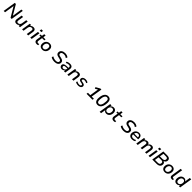

<svg xmlns="http://www.w3.org/2000/svg" viewBox="1587 -5273 10013 10013"><g transform="rotate(45 6593.0 -267.0)"><path d="M52 0 164 -705H246L580 -141H566L656 -705H755L643 0H560L226 -562H239L151 0Z M990 9Q935 9 897 -13.5Q859 -36 844.5 -81.5Q830 -127 840 -195L887 -492H992L946 -198Q939 -159 945.5 -132Q952 -105 973 -91Q994 -77 1028 -77Q1070 -77 1102.5 -96.5Q1135 -116 1156.5 -149Q1178 -182 1184 -225L1227 -492H1332L1254 0H1155L1171 -105H1175Q1148 -49 1100 -20Q1052 9 990 9Z M1409 0 1488 -492H1587L1571 -387H1567Q1595 -444 1644 -472.5Q1693 -501 1757 -501Q1814 -501 1851 -478.5Q1888 -456 1903 -410.5Q1918 -365 1907 -296L1861 0H1755L1802 -293Q1808 -333 1801.5 -360Q1795 -387 1774.5 -401Q1754 -415 1718 -415Q1674 -415 1640 -396Q1606 -377 1585 -344Q1564 -311 1557 -267L1514 0Z M2103 -605 2120 -712H2239L2222 -605ZM2013 0 2091 -492H2197L2118 0Z M2492 9Q2430 9 2390.5 -14Q2351 -37 2336 -78.5Q2321 -120 2329 -177L2367 -413H2270L2283 -492H2382L2405 -638H2507L2484 -492H2647L2635 -413H2471L2435 -185Q2426 -127 2447.5 -102Q2469 -77 2517 -77Q2536 -77 2553 -80.5Q2570 -84 2585 -90L2591 -11Q2572 -1 2545 4Q2518 9 2492 9Z M2897 9Q2824 9 2773 -20Q2722 -49 2697 -102Q2672 -155 2677 -225Q2680 -287 2701 -338Q2722 -389 2758.5 -425.5Q2795 -462 2843.5 -481.5Q2892 -501 2949 -501Q3022 -501 3073 -472Q3124 -443 3149 -390.5Q3174 -338 3170 -267Q3166 -205 3145 -154.5Q3124 -104 3087.5 -67Q3051 -30 3003 -10.5Q2955 9 2897 9ZM2901 -73Q2951 -73 2986.5 -99Q3022 -125 3042.5 -170.5Q3063 -216 3065 -273Q3069 -342 3037.5 -380.5Q3006 -419 2945 -419Q2896 -419 2860 -393Q2824 -367 2803.5 -322Q2783 -277 2781 -220Q2777 -150 2808.5 -111.5Q2840 -73 2901 -73Z M3797 9Q3744 9 3694 0.5Q3644 -8 3601 -26Q3558 -44 3524 -72L3565 -155Q3601 -127 3639.5 -111Q3678 -95 3720 -88.5Q3762 -82 3807 -82Q3858 -82 3895 -95.5Q3932 -109 3953.5 -133.5Q3975 -158 3977 -190Q3979 -219 3967.5 -239Q3956 -259 3929.5 -273Q3903 -287 3859 -296L3750 -321Q3670 -338 3630 -384Q3590 -430 3594 -505Q3597 -555 3620 -593.5Q3643 -632 3682 -659Q3721 -686 3771 -700Q3821 -714 3878 -714Q3948 -714 4011.5 -694Q4075 -674 4120 -631L4078 -550Q4036 -590 3983.5 -606.5Q3931 -623 3874 -623Q3826 -623 3786.5 -609Q3747 -595 3724.5 -569.5Q3702 -544 3700 -509Q3698 -464 3721 -441Q3744 -418 3796 -406L3905 -382Q4000 -362 4043.5 -316Q4087 -270 4082 -199Q4080 -148 4057 -109Q4034 -70 3995 -44Q3956 -18 3906 -4.5Q3856 9 3797 9Z M4343 9Q4295 9 4257 -11Q4219 -31 4197.5 -65.5Q4176 -100 4178 -144Q4181 -196 4213 -227.5Q4245 -259 4309.5 -274Q4374 -289 4472 -289H4552L4542 -225H4477Q4408 -225 4365.5 -218.5Q4323 -212 4303.5 -195Q4284 -178 4282 -147Q4280 -108 4307 -87Q4334 -66 4373 -66Q4410 -66 4442 -82Q4474 -98 4496.5 -127.5Q4519 -157 4524 -197L4543 -312Q4552 -367 4526 -394.5Q4500 -422 4438 -422Q4394 -422 4350.5 -410Q4307 -398 4263 -371L4238 -443Q4267 -462 4302 -475Q4337 -488 4376 -494.5Q4415 -501 4454 -501Q4527 -501 4571.5 -476Q4616 -451 4633.5 -403.5Q4651 -356 4641 -289L4595 0H4500L4516 -106H4521Q4506 -69 4478.5 -43Q4451 -17 4416.5 -4Q4382 9 4343 9Z M4747 0 4826 -492H4925L4909 -387H4905Q4933 -444 4982 -472.5Q5031 -501 5095 -501Q5152 -501 5189 -478.5Q5226 -456 5241 -410.5Q5256 -365 5245 -296L5199 0H5093L5140 -293Q5146 -333 5139.5 -360Q5133 -387 5112.5 -401Q5092 -415 5056 -415Q5012 -415 4978 -396Q4944 -377 4923 -344Q4902 -311 4895 -267L4852 0Z M5547 9Q5484 9 5430 -6.5Q5376 -22 5342 -50L5376 -120Q5400 -102 5428.5 -90.5Q5457 -79 5487.5 -73Q5518 -67 5548 -67Q5602 -67 5633 -86.5Q5664 -106 5666 -139Q5667 -163 5651.5 -178Q5636 -193 5603 -200L5504 -219Q5445 -230 5415 -263.5Q5385 -297 5388 -350Q5390 -392 5416.5 -426Q5443 -460 5491.5 -480.5Q5540 -501 5607 -501Q5641 -501 5675 -494.5Q5709 -488 5738.5 -474.5Q5768 -461 5787 -442L5754 -374Q5724 -400 5684 -412.5Q5644 -425 5602 -425Q5547 -425 5516 -404.5Q5485 -384 5484 -351Q5482 -328 5496 -312.5Q5510 -297 5542 -291L5639 -271Q5702 -258 5733 -226Q5764 -194 5761 -141Q5759 -95 5731.5 -61Q5704 -27 5656.5 -9Q5609 9 5547 9Z M6164 0 6178 -88H6352L6435 -617L6491 -612L6280 -493L6247 -574L6479 -705H6555L6457 -88H6618L6604 0Z M6980 9Q6862 9 6807 -67.5Q6752 -144 6761 -291Q6767 -426 6804 -520.5Q6841 -615 6904.5 -664.5Q6968 -714 7053 -714Q7132 -714 7182.5 -680Q7233 -646 7255 -579Q7277 -512 7271 -414Q7265 -280 7228 -185Q7191 -90 7127.5 -40.5Q7064 9 6980 9ZM6986 -80Q7064 -80 7112.5 -168Q7161 -256 7168 -433Q7176 -531 7146 -578Q7116 -625 7047 -625Q6969 -625 6920 -536.5Q6871 -448 6864 -273Q6857 -176 6887 -128Q6917 -80 6986 -80Z M7309 180 7415 -492H7515L7499 -392H7495Q7515 -428 7542.5 -452.5Q7570 -477 7605.5 -489Q7641 -501 7681 -501Q7743 -501 7786 -472.5Q7829 -444 7851 -392.5Q7873 -341 7869 -272Q7865 -192 7833.5 -128.5Q7802 -65 7747 -28Q7692 9 7616 9Q7557 9 7514 -19Q7471 -47 7455 -100L7459 -101L7414 180ZM7600 -73Q7650 -73 7685.5 -99Q7721 -125 7741.5 -170.5Q7762 -216 7764 -273Q7768 -342 7736.5 -380.5Q7705 -419 7644 -419Q7595 -419 7559 -393Q7523 -367 7502.5 -322Q7482 -277 7480 -220Q7476 -150 7507.5 -111.5Q7539 -73 7600 -73Z M8169 9Q8107 9 8067.5 -14Q8028 -37 8013 -78.5Q7998 -120 8006 -177L8044 -413H7947L7960 -492H8059L8082 -638H8184L8161 -492H8324L8312 -413H8148L8112 -185Q8103 -127 8124.5 -102Q8146 -77 8194 -77Q8213 -77 8230 -80.5Q8247 -84 8262 -90L8268 -11Q8249 -1 8222 4Q8195 9 8169 9Z M8889 9Q8836 9 8786 0.5Q8736 -8 8693 -26Q8650 -44 8616 -72L8657 -155Q8693 -127 8731.5 -111Q8770 -95 8812 -88.5Q8854 -82 8899 -82Q8950 -82 8987 -95.5Q9024 -109 9045.5 -133.5Q9067 -158 9069 -190Q9071 -219 9059.5 -239Q9048 -259 9021.5 -273Q8995 -287 8951 -296L8842 -321Q8762 -338 8722 -384Q8682 -430 8686 -505Q8689 -555 8712 -593.5Q8735 -632 8774 -659Q8813 -686 8863 -700Q8913 -714 8970 -714Q9040 -714 9103.5 -694Q9167 -674 9212 -631L9170 -550Q9128 -590 9075.5 -606.5Q9023 -623 8966 -623Q8918 -623 8878.5 -609Q8839 -595 8816.5 -569.5Q8794 -544 8792 -509Q8790 -464 8813 -441Q8836 -418 8888 -406L8997 -382Q9092 -362 9135.5 -316Q9179 -270 9174 -199Q9172 -148 9149 -109Q9126 -70 9087 -44Q9048 -18 8998 -4.5Q8948 9 8889 9Z M9516 9Q9436 9 9381 -19.5Q9326 -48 9299 -101Q9272 -154 9277 -226Q9281 -304 9315.5 -366Q9350 -428 9410 -464.5Q9470 -501 9550 -501Q9627 -501 9674 -467Q9721 -433 9739 -375Q9757 -317 9747 -245L9744 -221H9356L9366 -287H9682L9663 -269Q9670 -316 9659.5 -351.5Q9649 -387 9621.5 -407.5Q9594 -428 9547 -428Q9499 -428 9464.5 -406Q9430 -384 9409.5 -349Q9389 -314 9382 -272L9378 -247Q9369 -192 9383.5 -153Q9398 -114 9434 -92.5Q9470 -71 9524 -71Q9567 -71 9608.5 -83Q9650 -95 9685 -122L9713 -53Q9675 -22 9622 -6.5Q9569 9 9516 9Z M9833 0 9912 -492H10011L9993 -385H9988Q10016 -442 10063 -471.5Q10110 -501 10167 -501Q10227 -501 10263 -470Q10299 -439 10308 -384L10302 -387Q10327 -441 10374 -471Q10421 -501 10486 -501Q10539 -501 10574.5 -479Q10610 -457 10624.5 -411.5Q10639 -366 10628 -296L10582 0H10477L10523 -296Q10530 -336 10524.5 -362Q10519 -388 10500.5 -401.5Q10482 -415 10448 -415Q10409 -415 10378.5 -396.5Q10348 -378 10328.5 -345Q10309 -312 10302 -267L10259 0H10155L10202 -296Q10209 -335 10202.5 -361.5Q10196 -388 10177 -401.5Q10158 -415 10126 -415Q10097 -415 10073 -404Q10049 -393 10030 -373.5Q10011 -354 9998.5 -327Q9986 -300 9981 -268L9938 0Z M10826 -605 10843 -712H10962L10945 -605ZM10736 0 10814 -492H10920L10841 0Z M11010 0 11122 -705H11407Q11484 -705 11533.5 -684Q11583 -663 11605.5 -624Q11628 -585 11625 -531Q11622 -460 11576.5 -414Q11531 -368 11463 -356V-365Q11502 -358 11532 -336.5Q11562 -315 11577.5 -281Q11593 -247 11590 -201Q11587 -135 11555 -90Q11523 -45 11466 -22.5Q11409 0 11330 0ZM11126 -84H11332Q11362 -84 11386 -89Q11410 -94 11428.5 -104.5Q11447 -115 11459.5 -130Q11472 -145 11478.5 -165Q11485 -185 11486 -209Q11488 -235 11480.5 -255Q11473 -275 11456.5 -288Q11440 -301 11415.5 -308Q11391 -315 11358 -315H11163ZM11176 -398H11365Q11437 -398 11477.5 -430Q11518 -462 11521 -523Q11524 -571 11493 -596Q11462 -621 11392 -621H11212Z M11932 9Q11859 9 11808 -20Q11757 -49 11732 -102Q11707 -155 11712 -225Q11715 -287 11736 -338Q11757 -389 11793.5 -425.5Q11830 -462 11878.5 -481.5Q11927 -501 11984 -501Q12057 -501 12108 -472Q12159 -443 12184 -390.5Q12209 -338 12205 -267Q12201 -205 12180 -154.5Q12159 -104 12122.5 -67Q12086 -30 12038 -10.5Q11990 9 11932 9ZM11936 -73Q11986 -73 12021.5 -99Q12057 -125 12077.5 -170.5Q12098 -216 12100 -273Q12104 -342 12072.5 -380.5Q12041 -419 11980 -419Q11931 -419 11895 -393Q11859 -367 11838.5 -322Q11818 -277 11816 -220Q11812 -150 11843.5 -111.5Q11875 -73 11936 -73Z M12452 9Q12374 9 12339 -35Q12304 -79 12317 -162L12403 -705H12508L12423 -166Q12418 -136 12423.5 -116Q12429 -96 12444 -86Q12459 -76 12484 -76Q12497 -76 12509.5 -78Q12522 -80 12535 -82L12524 -1Q12507 4 12489 6.5Q12471 9 12452 9Z M12804 9Q12742 9 12698.5 -19.5Q12655 -48 12633.5 -100Q12612 -152 12616 -220Q12620 -300 12651.5 -363.5Q12683 -427 12738.5 -464Q12794 -501 12868 -501Q12927 -501 12970 -473Q13013 -445 13029 -392H13027L13076 -705H13181L13069 0H12970L12986 -100H12989Q12970 -65 12942.5 -40.5Q12915 -16 12880 -3.5Q12845 9 12804 9ZM12841 -73Q12891 -73 12926.5 -99Q12962 -125 12982 -170.5Q13002 -216 13005 -272Q13009 -342 12977.5 -380.5Q12946 -419 12885 -419Q12836 -419 12800 -393Q12764 -367 12743.5 -322Q12723 -277 12721 -220Q12717 -150 12748.5 -111.5Q12780 -73 12841 -73Z"/></g></svg>

Font: Nunito Sans 10pt SemiBold
Style: Italic
Weight: 600
Italic angle: -9°
Designer: Vernon Adams
Foundry: Vernon Adams
Version: Version 3.101;gftools[0.9.27]